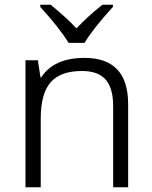

<svg xmlns="http://www.w3.org/2000/svg" viewBox="-20 -786 640 806"><path d="M149 -757V-766H193Q261 -710 301 -667Q349 -718 410 -766H454V-757Q370 -665 335 -606H268Q230 -668 149 -757ZM87 -533H139L150 -461H153Q206 -543 335 -543Q518 -543 518 -348V0H455V-340Q455 -417 423 -452.5Q391 -488 324 -488Q234 -488 192.5 -440.5Q151 -393 151 -288V0H87Z"/></svg>

Font: OpenSansMMV
Style: Light
Weight: 300
Foundry: Ascender Corporation
Version: Version 4.001